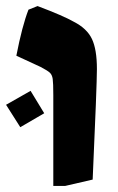

<svg xmlns="http://www.w3.org/2000/svg" viewBox="-38 -601 388 634"><path d="M138 -287Q138 -327 136 -340.5Q134 -354 126.5 -361Q119 -368 96 -380L16 -417Q35 -515 56 -569L86 -581Q171 -549 206 -529Q249 -507 265.5 -472.5Q282 -438 282 -373Q282 -321 268 -8L177 13H138ZM-18 -255 63 -301 108 -227 29 -181Z"/></svg>

Font: Suez One
Style: Regular
Weight: 400
Designer: Michal Sahar
Foundry: Hagilda
Version: Version 1.001